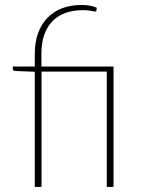

<svg xmlns="http://www.w3.org/2000/svg" viewBox="-20 -736 560 756"><path d="M117 0V-453.5L40 -456.5Q30.5 -457.5 30.5 -464V-474H117V-524Q117 -570 130 -605.8Q143 -641.5 167.2 -666.2Q191.5 -691 225.5 -703.8Q259.5 -716.5 301.5 -716.5Q316.5 -716.5 333 -713.8Q349.5 -711 361 -705.5L359.5 -693.5Q358.5 -690.5 355.8 -690.5Q353 -690.5 346.8 -691.8Q340.5 -693 330.5 -694.5Q320.5 -696 306 -696Q269 -696 239 -685.5Q209 -675 187.5 -653.5Q166 -632 154.5 -599.8Q143 -567.5 143 -523.5V-474H427V0H400.5V-454H143.5V0Z"/></svg>

Font: Lato ExtraLight
Style: Regular
Weight: 275
Designer: Lukasz Dziedzic with Adam Twardoch and Botio Nikoltchev
Foundry: tyPoland Lukasz Dziedzic
Version: Version 2.015; 2015-08-06; http://www.latofonts.com/